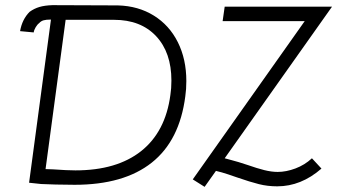

<svg xmlns="http://www.w3.org/2000/svg" viewBox="-20 -710 1385 746"><path d="M140 5 93 0 178 -634Q159 -634 149 -631Q139 -628 132 -620Q125 -615 118.5 -604Q112 -593 111 -584L58 -589Q66 -635 95 -664Q113 -677 133.5 -683Q154 -689 184 -690L438 -689Q517 -687 577.5 -649.5Q638 -612 671 -546Q704 -480 704 -395Q704 -363 700 -336Q678 -164 569.5 -78Q461 8 270 8Q233 8 196.5 7Q160 6 140 5ZM642 -341Q646 -366 646 -397Q646 -506 586.5 -569.5Q527 -633 423 -633H235L157 -53L186 -52Q242 -48 273 -48Q434 -48 528.5 -123Q623 -198 642 -341ZM1164 -628H845L853 -684H1270L853 -95L879 -88Q903 -82 942 -69Q979 -56 1007 -49Q1035 -42 1059 -42Q1092 -42 1128 -55.5Q1164 -69 1192 -95L1229 -55Q1150 14 1057 14Q1020 14 986 5.5Q952 -3 900 -21Q892 -24 866.5 -32.5Q841 -41 819 -46L775 16L729 -13Z"/></svg>

Font: Bellota
Style: Italic
Weight: 400
Italic angle: -7.5°
Designer: Kemie Guaida
Foundry: Kemie Guaida
Version: Version 4.001